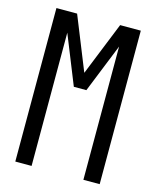

<svg xmlns="http://www.w3.org/2000/svg" viewBox="-111 -812 722 888"><g transform="rotate(15 250.0 -367.5)"><path d="M48 0V-735H147L250 -479L353 -735H452V0H374V-638L280 -404H220L126 -638V0Z"/></g></svg>

Font: Iosevka Curly
Style: Regular
Weight: 400
Monospace: yes
Designer: Belleve Invis
Foundry: Belleve Invis
Version: Version 22.1.2; ttfautohint (v1.8.4)